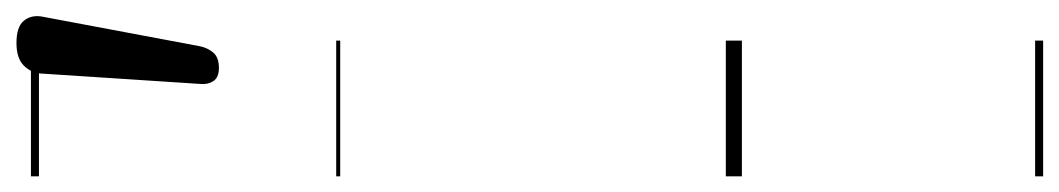

<svg xmlns="http://www.w3.org/2000/svg" viewBox="-560 -384 1318 239"><g transform="rotate(-90 99.5 -264.0)"><path d="M135 -651Q123 -651 118.5 -658Q114 -665 115 -674L128 -873Q129 -885 138 -894Q147 -903 166 -903Q186 -903 193.5 -894Q201 -885 199 -872L162 -675Q160 -665 154 -658Q148 -651 135 -651ZM0 365H169V375H0ZM0 -20H169V0H0ZM0 -505H169V-500H0ZM0 -885H169V-875H0Z"/></g></svg>

Font: Playwrite GB S Guides
Style: Italic
Weight: 400
Italic angle: -7.01216°
Designer: Veronika Burian, José Scaglione
Foundry: TypeTogether
Version: Version 1.002